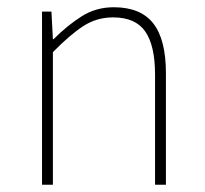

<svg xmlns="http://www.w3.org/2000/svg" viewBox="-20 -510 566 530"><path d="M96 0V-478H122L126 -402H128Q166 -440 205.5 -465Q245 -490 294 -490Q368 -490 403 -445.5Q438 -401 438 -308V0H408V-304Q408 -384 381 -423Q354 -462 292 -462Q247 -462 210 -438Q173 -414 126 -366V0Z"/></svg>

Font: Source Sans Variable
Style: Regular
Weight: 200
Designer: Paul D. Hunt
Foundry: Adobe Systems Incorporated
Version: Version 3.006;hotconv 1.0.111;makeotfexe 2.5.65597